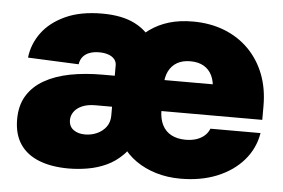

<svg xmlns="http://www.w3.org/2000/svg" viewBox="-44 -599 987 669"><g transform="rotate(5 449.5 -264.5)"><path d="M217.8 9.3Q157.7 9.3 114.3 -7.8Q70.8 -24.9 47.6 -59.3Q24.4 -93.8 24.4 -146Q24.4 -194.8 45.4 -229Q66.4 -263.2 104.5 -284.9Q142.6 -306.6 194.3 -316.7Q246.1 -326.7 307.6 -326.7H757.8L694.3 -306.2Q694.3 -336.4 684.3 -357.2Q674.3 -377.9 655.3 -388.9Q636.2 -399.9 608.4 -399.9Q581.1 -399.9 562 -388.9Q543 -377.9 532.7 -357.2Q522.5 -336.4 522.5 -306.2V-223.6Q522.5 -190.9 533.7 -169.2Q544.9 -147.5 565.9 -136.7Q586.9 -126 615.2 -126Q635.7 -126 652.3 -131.3Q668.9 -136.7 680.7 -147Q692.4 -157.2 698.2 -171.9H873.5Q864.3 -117.2 828.6 -76.2Q793 -35.2 736.8 -12.2Q680.7 10.7 608.9 10.7Q563.5 10.7 523.7 -1.2Q483.9 -13.2 452.9 -34.9Q421.9 -56.6 402.3 -86.4V-444.8Q426.3 -474.1 455.8 -495.4Q485.4 -516.6 522.2 -527.6Q559.1 -538.6 605 -538.6Q665.5 -538.6 715.1 -519.3Q764.6 -500 800.5 -464.1Q836.4 -428.2 856 -378.4Q875.5 -328.6 875.5 -267.1V-218.3H292.5Q264.2 -218.3 245.4 -210Q226.6 -201.7 217.3 -188.2Q208 -174.8 208 -159.7Q208 -137.2 223.9 -125.5Q239.7 -113.8 264.6 -113.8Q286.1 -113.8 305.7 -122.3Q325.2 -130.9 337.6 -147.2Q350.1 -163.6 350.1 -187.5V-363.3Q350.1 -375.5 342.5 -384.5Q335 -393.6 321.3 -398.4Q307.6 -403.3 289.1 -403.3Q270 -403.3 255.6 -397.9Q241.2 -392.6 232.4 -382.1Q223.6 -371.6 221.2 -355.5L43.5 -363.3Q48.8 -411.1 77.9 -450.7Q106.9 -490.2 159.7 -514.4Q212.4 -538.6 288.1 -538.6Q357.9 -538.6 402.8 -515.6Q447.8 -492.7 469.5 -451.9Q491.2 -411.1 491.2 -357.9V-121.1H445.8Q431.2 -82 406 -56.6Q380.9 -31.2 349.9 -16.8Q318.8 -2.4 284.9 3.4Q251 9.3 217.8 9.3Z"/></g></svg>

Font: Inter 24pt Black
Style: Regular
Weight: 900
Designer: Rasmus Andersson
Foundry: rsms
Version: Version 4.001;git-66647c0bb